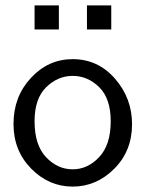

<svg xmlns="http://www.w3.org/2000/svg" viewBox="-20 -680 540 711"><path d="M302 -571V-660H392V-571ZM108 -571V-660H198V-571ZM30 -221Q30 -322 94.5 -391.5Q159 -461 249 -461Q343 -461 406 -388.5Q469 -316 469 -220Q469 -121 403 -55Q337 11 249 11Q161 11 95.5 -55.5Q30 -122 30 -221ZM108 -231Q108 -143 150.5 -98Q193 -53 249 -53Q305 -53 347.5 -98.5Q390 -144 390 -231Q390 -315 347.5 -357Q305 -399 249 -399Q194 -399 151 -357Q108 -315 108 -231Z"/></svg>

Font: CMU Sans Serif
Style: Medium
Weight: 500
Version: Version 0.7.0